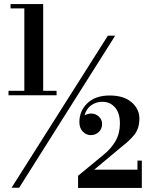

<svg xmlns="http://www.w3.org/2000/svg" viewBox="-20 -826 740 947"><path d="M22 -378H100V-784.5H32V-806H193V-378H259V-356H22ZM512 -650H548L74.5 100H37ZM679.5 101H365V41L490 -62Q528 -92.5 549.8 -130.2Q571.5 -168 571.5 -217Q571.5 -268.5 547.2 -296.2Q523 -324 484.5 -324Q455 -324 430.5 -307.2Q406 -290.5 397 -257Q413 -266 430.5 -266Q450.5 -266 467 -251.5Q483.5 -237 483.5 -214.5Q483.5 -190 467 -174.8Q450.5 -159.5 428 -159.5Q405.5 -159.5 388.5 -176.8Q371.5 -194 371.5 -224Q371.5 -279 411 -317Q450.5 -355 521 -355Q590 -355 628.8 -321.8Q667.5 -288.5 667.5 -241.5Q667.5 -192 642.5 -161.2Q617.5 -130.5 584 -105.5L444.5 11H658V-34H679.5Z"/></svg>

Font: Bodoni* 06pt
Style: Bold
Weight: 700
Version: Version 2.3